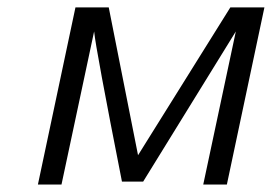

<svg xmlns="http://www.w3.org/2000/svg" viewBox="-20 -492 725 512"><path d="M81.1 0 181.2 -472.2H270L348.1 -78.1L594.2 -472.2H685.1L585 0H522L608.9 -408.2L361.8 -7.8H305.2Q235.4 -361.8 231 -408.2L144 0Z"/></svg>

Font: CMU Bright
Style: Oblique
Weight: 500
Italic angle: -12°
Version: Version 0.7.0